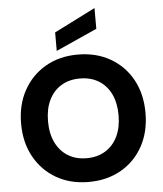

<svg xmlns="http://www.w3.org/2000/svg" viewBox="-63 -1020 921 1087"><g transform="rotate(-5 397.5 -477.0)"><path d="M397 12Q293 12 213.5 -34Q134 -80 89 -161.5Q44 -243 44 -350Q44 -457 89 -538.5Q134 -620 213.5 -666Q293 -712 397 -712Q502 -712 582 -666Q662 -620 706.5 -538.5Q751 -457 751 -350Q751 -243 706.5 -161.5Q662 -80 582 -34Q502 12 397 12ZM397 -123Q459 -123 504 -151Q549 -179 573.5 -229.5Q598 -280 598 -350Q598 -420 573.5 -470.5Q549 -521 504 -548.5Q459 -576 397 -576Q336 -576 291 -548.5Q246 -521 221.5 -470.5Q197 -420 197 -350Q197 -280 221.5 -229.5Q246 -179 291 -151Q336 -123 397 -123ZM281 -743V-848L515 -966V-848Z"/></g></svg>

Font: DM Sans 24pt Black
Style: Regular
Weight: 900
Designer: Colophon Foundry, Jonny Pinhorn
Foundry: Colophon Foundry
Version: Version 4.004;gftools[0.9.30]